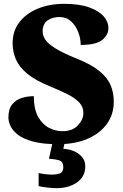

<svg xmlns="http://www.w3.org/2000/svg" viewBox="-20 -744 645 1004"><path d="M284 10Q203 10 152 -4Q101 -18 73 -40Q45 -62 34.5 -86Q24 -110 24 -129Q24 -174 43.5 -198Q63 -222 93 -231.5Q123 -241 157 -241Q157 -173 179.5 -133Q202 -93 236.5 -75.5Q271 -58 306 -58Q359 -58 387.5 -88.5Q416 -119 416 -153Q416 -185 394.5 -208Q373 -231 333.5 -251Q294 -271 240 -293Q164 -324 122 -359Q80 -394 63 -434Q46 -474 46 -518Q46 -582 81.5 -628Q117 -674 178 -699Q239 -724 315 -724Q396 -724 447.5 -705Q499 -686 523 -657.5Q547 -629 547 -598Q547 -561 514.5 -535Q482 -509 402 -509Q402 -543 389 -576.5Q376 -610 351.5 -632.5Q327 -655 291 -655Q254 -655 228.5 -637Q203 -619 203 -579Q203 -559 216 -538Q229 -517 267.5 -492.5Q306 -468 380 -438Q456 -408 498.5 -373.5Q541 -339 558 -299.5Q575 -260 575 -212Q575 -147 539.5 -97Q504 -47 438.5 -18.5Q373 10 284 10ZM276 240Q260 240 230 237Q200 234 182 229V161Q200 165 218.5 167Q237 169 250 169Q279 169 295 162Q311 155 311 130Q311 101 289.5 94.5Q268 88 236 86L257 -9H321L311 34Q344 36 370 48Q396 60 411 79.5Q426 99 426 126Q426 179 383 209.5Q340 240 276 240Z"/></svg>

Font: Noto Serif Gujarati Black
Style: Regular
Weight: 900
Version: Version 2.102